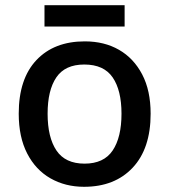

<svg xmlns="http://www.w3.org/2000/svg" viewBox="-20 -708 650 738"><path d="M559 -271Q559 -137 490 -63.5Q421 10 303 10Q231 10 174 -22.5Q117 -55 84.5 -118Q52 -181 52 -271Q52 -405 120 -477Q188 -549 306 -549Q381 -549 437.5 -516.5Q494 -484 526.5 -422Q559 -360 559 -271ZM163 -271Q163 -180 197 -129.5Q231 -79 305 -79Q379 -79 413 -129.5Q447 -180 447 -271Q447 -361 413 -410.5Q379 -460 304 -460Q230 -460 196.5 -410.5Q163 -361 163 -271ZM459 -688V-606H151V-688Z"/></svg>

Font: Noto Sans NKo Unjoined Medium
Style: Regular
Weight: 500
Designer: Monotype Design Team
Foundry: Monotype Imaging Inc.
Version: Version 2.004